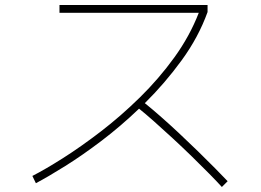

<svg xmlns="http://www.w3.org/2000/svg" viewBox="-20 -724 1040 765"><path d="M123 6 109 -23Q160 -49 231 -94Q302 -139 381.5 -200Q461 -261 537 -335.5Q613 -410 674.5 -495Q736 -580 772 -673H217V-704H807V-676Q771 -576 704 -484Q637 -392 557 -313Q582 -293 617.5 -262Q653 -231 692 -194.5Q731 -158 768.5 -121.5Q806 -85 837 -53.5Q868 -22 887 -2L864 21Q845 0 813.5 -32Q782 -64 744 -101Q706 -138 667 -174Q628 -210 593 -241Q558 -272 534 -291Q461 -221 384.5 -163Q308 -105 240 -62.5Q172 -20 123 6Z"/></svg>

Font: Murecho ExtraLight
Style: Regular
Weight: 200
Designer: Neil Summerour
Foundry: Positype
Version: Version 1.010; ttfautohint (v1.8.3)